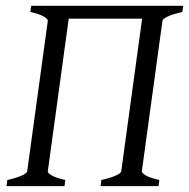

<svg xmlns="http://www.w3.org/2000/svg" viewBox="-20 -635 645 655"><path d="M2.4 0 4.9 -21Q35.6 -27.8 53.7 -35.9Q71.8 -43.9 72.8 -50.8L143.1 -564Q144 -569.8 129.2 -578.6Q114.3 -587.4 83.5 -594.2L86.4 -615.2H605L602.1 -594.2Q571.3 -587.4 553.2 -579.1Q535.2 -570.8 534.2 -564L463.9 -50.8Q462.9 -44.9 477.8 -36.4Q492.7 -27.8 523.4 -21L521 0H323.2L325.7 -21Q356.4 -27.8 374.5 -35.9Q392.6 -43.9 393.6 -50.8L464.8 -571.3H214.4L143.1 -50.8Q142.1 -44.9 157 -36.4Q171.9 -27.8 202.6 -21L200.2 0Z"/></svg>

Font: Gentium Plus CyrE
Style: Italic
Weight: 400
Italic angle: -8°
Designer: J. Victor Gaultney, Annie Olsen, Iska Routamaa, Becca Hirsbrunner
Foundry: SIL International
Version: Version 5.000